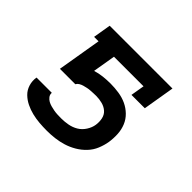

<svg xmlns="http://www.w3.org/2000/svg" viewBox="-127 -683 854 854"><g transform="rotate(45 300.0 -256.0)"><path d="M254 8Q230 8 206.5 6Q183 4 160.5 -1.5Q138 -7 117.5 -17Q97 -27 81 -42.5Q65 -58 58 -80.5Q51 -103 55 -127H151Q150 -115 157 -106Q164 -97 173 -92Q182 -87 193 -84Q204 -81 215 -79Q226 -77 238 -76.5Q250 -76 261 -76Q282 -76 303.5 -80Q325 -84 343.5 -95Q362 -106 374.5 -125.5Q387 -145 390 -165Q393 -185 389 -204Q385 -223 371.5 -235Q358 -247 339 -252Q320 -257 300 -257Q291 -257 282 -256.5Q273 -256 264.5 -255.5Q256 -255 246.5 -253Q237 -251 228 -248.5Q219 -246 210.5 -241Q202 -236 198 -228H101L136 -436H108L122 -520H517L492 -371H408L419 -436H233L215 -329Q238 -336 261 -338.5Q284 -341 307 -341Q333 -341 359.5 -337Q386 -333 408.5 -322.5Q431 -312 449 -294.5Q467 -277 476.5 -254Q486 -231 487.5 -205Q489 -179 485 -152Q481 -128 471 -103.5Q461 -79 442.5 -59.5Q424 -40 401 -26.5Q378 -13 353.5 -5.5Q329 2 304 5Q279 8 254 8Z"/></g></svg>

Font: Iosevka HT Medium Extended
Style: Italic
Weight: 500
Width: 7
Italic angle: -9°
Monospace: yes
Designer: Belleve Invis
Foundry: Belleve Invis
Version: Version 32.3.0; ttfautohint (v1.8.4)